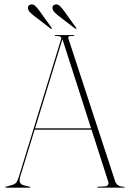

<svg xmlns="http://www.w3.org/2000/svg" viewBox="-20 -861 592 881"><path d="M119.5 -2Q119.5 0 117.5 0H6.5Q4.5 0 4.5 -2Q4.5 -4 6.5 -4L38.5 -13Q47 -15.5 53.5 -22.2Q60 -29 67.5 -53L260.5 -682Q263 -688 258.2 -692Q253.5 -696 235.5 -696Q231.5 -696 231.5 -698Q231.5 -700 234.5 -700H318.5Q320.5 -700 320.5 -698Q320.5 -696 317.5 -696Q297.5 -696 294.5 -693.2Q291.5 -690.5 294.5 -682L508.5 -29Q517 -4 549.5 -4Q551.5 -4 551.5 -2Q551.5 0 549.5 0H428.5Q426.5 0 426.5 -2Q426.5 -4 429.5 -4L463.5 -6Q472.5 -7 476 -13.5Q479.5 -20 476.5 -28L400 -266H139L73.5 -53Q67 -32 72 -22.8Q77 -13.5 91.5 -10L116.5 -4Q119.5 -4 119.5 -2ZM141 -272H398L266.5 -681ZM163.5 -808 216.5 -734Q219 -731 218 -729Q216.5 -727.5 212.5 -729.5L136 -788.5Q125 -797 117.8 -804.5Q110.5 -812 108.5 -822Q106 -837 122.5 -840.5Q132.5 -842.5 142.2 -833.2Q152 -824 163.5 -808ZM276 -808 329 -734Q331.5 -731 330.5 -729Q329 -727.5 325 -729.5L248.5 -788.5Q237.5 -797 230.2 -804.5Q223 -812 221 -822Q218.5 -837.5 234.5 -840.5Q245 -842.5 254.8 -833.2Q264.5 -824 276 -808Z"/></svg>

Font: Fraunces 144pt Thin
Style: Regular
Weight: 100
Version: Version 1.000;[f99f86859]